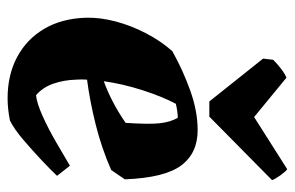

<svg xmlns="http://www.w3.org/2000/svg" viewBox="-152 -594 758 493"><g transform="rotate(90 226.5 -347.0)"><path d="M232 12Q172 12 126 -12.5Q80 -37 53.5 -82Q27 -127 25 -189Q24 -225 34.5 -265Q45 -305 65 -343.5Q85 -382 111 -411Q159 -438 212 -457Q265 -476 314 -476Q373 -476 404.5 -433.5Q436 -391 440 -289L416 -254Q359 -229 298.5 -214Q238 -199 184 -192Q183 -177 184 -164Q185 -132 194.5 -105Q204 -78 224 -61Q244 -63 276.5 -77.5Q309 -92 343.5 -112Q378 -132 405 -148L431 -115Q416 -99 390.5 -75Q365 -51 338 -28Q311 -5 289 6Q274 9 259.5 10.5Q245 12 232 12ZM246 -420Q227 -384 211 -334Q195 -284 188 -235Q241 -254 295 -291Q299 -351 296 -378.5Q293 -406 282 -425Q274 -425 264 -423.5Q254 -422 246 -420ZM240 -506 130 -644 133 -670Q144 -681 156.5 -690.5Q169 -700 179 -704L280 -621L414 -706Q420 -702 430 -688Q440 -674 442 -667L279 -506Z"/></g></svg>

Font: Labrada ExtraBold
Style: Italic
Weight: 800
Italic angle: -7°
Designer: Mercedes Jáuregui
Foundry: Omnibus-Type Team
Version: Version 1.000; ttfautohint (v1.8.4.7-5d5b)